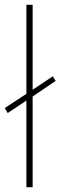

<svg xmlns="http://www.w3.org/2000/svg" viewBox="-29 -780 252 800"><path d="M81 0H107V-378L203 -443L191 -462L107 -406V-760H81V-389L-9 -330L3 -309L81 -361Z"/></svg>

Font: Noto Sans Thai Looped Condensed Thin
Style: Regular
Weight: 100
Width: 3
Designer: Sasikarn Vongin, Ben Mitchell
Foundry: The Fontpad Ltd
Version: Version 1.001